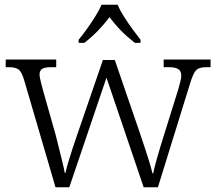

<svg xmlns="http://www.w3.org/2000/svg" viewBox="-20 -786 906 806"><path d="M81 -451Q71 -484 58.5 -494Q46 -504 16 -504H4V-536H216V-504H196Q168 -504 157 -497Q146 -490 146 -472Q146 -464 150.5 -446.5Q155 -429 158 -416L213 -222Q219 -198 227 -166.5Q235 -135 242 -106Q249 -77 252 -60H255Q258 -77 266.5 -105Q275 -133 285 -164Q295 -195 304 -220L412 -534H462L566 -231Q574 -207 585.5 -173Q597 -139 606.5 -107.5Q616 -76 620 -58H623Q628 -83 640 -125Q652 -167 669 -221L728 -410Q733 -427 737 -443Q741 -459 741 -468Q741 -487 729 -495.5Q717 -504 688 -504H667V-536H864V-504H847Q817 -504 804.5 -492.5Q792 -481 779 -439L643 0H583L427 -460L271 0H213ZM310 -619Q326 -638 344.5 -664Q363 -690 380 -717Q397 -744 406 -766H474Q483 -744 500 -717Q517 -690 536 -664Q555 -638 570 -619V-606H546Q513 -632 487.5 -658Q462 -684 440 -714Q417 -684 392 -658Q367 -632 334 -606H310Z"/></svg>

Font: Noto Serif Malayalam Light
Style: Regular
Weight: 300
Designer: Indian type Foundry, Jelle Bosma, Monotype Design Team
Foundry: Monotype Imaging Inc.
Version: Version 2.104; ttfautohint (v1.8.4.7-5d5b)